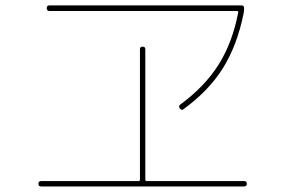

<svg xmlns="http://www.w3.org/2000/svg" viewBox="-20 -710 1040 700"><path d="M160.2 -669.9Q150.4 -669.9 150.4 -680.2Q150.4 -690.4 160.2 -690.4H860.4Q870.1 -690.4 870.1 -679.7Q870.1 -672.9 868.2 -661.1Q844.7 -544.9 793 -461.9Q741.2 -378.9 648.4 -311.5Q641.6 -306.6 634.8 -315.4Q629.9 -324.2 637.7 -329.1Q725.6 -393.6 776.4 -473.6Q827.1 -553.7 848.6 -665Q848.6 -669.9 844.7 -669.9ZM129.9 -30.3Q120.1 -30.3 120.1 -40Q120.1 -49.8 129.9 -49.8H485.4Q490.2 -49.8 490.2 -54.7V-530.3Q490.2 -540 500 -540Q509.8 -540 509.8 -530.3V-54.7Q509.8 -49.8 514.6 -49.8H870.1Q879.9 -49.8 879.9 -40Q879.9 -30.3 870.1 -30.3Z"/></svg>

Font: Rounded Mgen+ 1mn thin
Style: Regular
Weight: 100
Designer: [Source Han Sans]
Ryoko NISHIZUKA  (kana & ideographs); Paul D. Hunt (Latin, Greek & Cyrillic); Wenlong ZHANG  (bopomofo
Version: Version 1.059.20150602